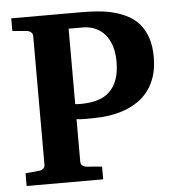

<svg xmlns="http://www.w3.org/2000/svg" viewBox="-50 -718 711 765"><g transform="rotate(-5 306.0 -335.5)"><path d="M575.2 -467.8Q575.2 -424.8 564.7 -391.8Q554.2 -358.9 535.6 -334.2Q517.1 -309.6 491.9 -292.7Q466.8 -275.9 437.7 -265.6Q408.7 -255.4 376.7 -250.7Q344.7 -246.1 313 -246.1Q298.8 -246.1 283.2 -245.8Q267.6 -245.6 247.1 -248V-78.1Q247.1 -68.4 253.4 -62.7Q259.8 -57.1 269 -56.2L332 -50.8V0H25.9V-50.8L81.1 -56.2Q89.8 -57.1 96.9 -62.7Q104 -68.4 104 -78.1V-592.8Q104 -602.5 96.9 -608.4Q89.8 -614.3 81.1 -615.2L22.9 -620.1V-670.9H303.2Q336.9 -670.9 370.1 -668.2Q403.3 -665.5 433.6 -657.5Q463.9 -649.4 489.7 -635.5Q515.6 -621.6 534.7 -598.9Q553.7 -576.2 564.5 -543.9Q575.2 -511.7 575.2 -467.8ZM425.8 -462.9Q425.8 -498 417 -525.4Q408.2 -552.7 392.1 -571.5Q376 -590.3 353.5 -600.1Q331.1 -609.9 303.2 -609.9H247.1V-308.1Q252.9 -307.6 256.6 -307.4Q260.3 -307.1 262.7 -307.1H273.9Q308.6 -307.6 336.7 -315.9Q364.7 -324.2 384.5 -342.8Q404.3 -361.3 415 -390.9Q425.8 -420.4 425.8 -462.9Z"/></g></svg>

Font: Charis SIL Cyr
Style: Bold
Weight: 700
Foundry: SIL International
Version: Version 5.000